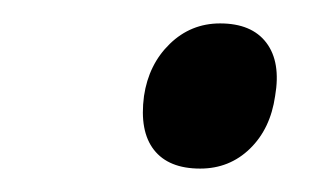

<svg xmlns="http://www.w3.org/2000/svg" viewBox="-20 -398 268 164"><path d="M151 -254Q124 -254 111.5 -270Q99 -286 103 -316Q107 -343 125 -360.5Q143 -378 168 -378Q195 -378 207.5 -361.5Q220 -345 215 -316Q211 -288 193.5 -271Q176 -254 151 -254Z"/></svg>

Font: Lexend Light
Style: Italic
Weight: 300
Italic angle: -8.13011°
Designer: Bonnie Shaver-Troup, Thomas Jockin
Foundry: Lexend
Version: Version 1.007